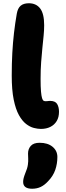

<svg xmlns="http://www.w3.org/2000/svg" viewBox="-20 -780 403 1178"><path d="M231 11Q212 11 188 5Q164 -1 140 -19.5Q116 -38 96 -74Q76 -110 64 -169Q52 -228 52 -317Q52 -390 55.5 -454.5Q59 -519 66 -579Q73 -639 83 -696Q89 -730 107 -745Q125 -760 157 -760Q202 -760 226.5 -728Q251 -696 251 -625Q251 -594 247.5 -559.5Q244 -525 240 -485.5Q236 -446 232.5 -399.5Q229 -353 229 -297Q229 -247 231.5 -219Q234 -191 238 -178Q242 -165 247.5 -162Q253 -159 259 -159Q265 -159 270 -159.5Q275 -160 279 -160.5Q283 -161 287 -161Q319 -161 330.5 -142Q342 -123 342 -94Q342 -61 328 -37.5Q314 -14 289 -1.5Q264 11 231 11ZM177 378Q122 378 122 336Q122 325 125 313Q128 301 135 283Q148 253 151 231Q154 209 153 192.5Q152 176 152 162Q152 134 169 115Q186 96 223 96Q273 96 302.5 120.5Q332 145 332 183Q332 225 319 262.5Q306 300 275 332Q253 356 229.5 367Q206 378 177 378Z"/></svg>

Font: Shantell Sans ExtraBold
Style: Regular
Weight: 800
Designer: Stephen Nixon, Anya Danilova, Shantell Martin
Foundry: Arrow Type
Version: Version 1.011;[c5ecc13dd]